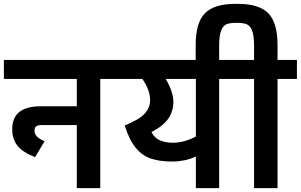

<svg xmlns="http://www.w3.org/2000/svg" viewBox="-30 -970 1551 990"><path d="M587 -661V-563H487V0H366V-325H185Q165 -325 156.5 -318.5Q148 -312 148 -294Q148 -263 200 -242L151 -160Q88 -184 60.5 -218Q33 -252 33 -305Q33 -422 181 -422H366V-563H-10V-661Z M1200 -661V-563H1100V0H980V-163Q950 -149 918.5 -143Q887 -137 861 -137Q794 -137 749 -152Q704 -167 670.5 -207Q637 -247 613 -323Q687 -353 715.5 -383.5Q744 -414 744 -455Q744 -505 704 -563H567V-661ZM980 -266V-563H824Q843 -533 853.5 -501.5Q864 -470 864 -446Q864 -396 837.5 -358Q811 -320 751 -289Q767 -258 795.5 -246Q824 -234 861 -234Q919 -234 980 -266Z M1501 -563H1401V0H1280V-563H1180V-661H1280V-732Q1280 -783 1271 -809Q1262 -835 1245 -843.5Q1228 -852 1198 -852H1182Q1152 -852 1135 -843.5Q1118 -835 1109 -809Q1100 -783 1100 -732V-608H979V-738Q979 -853 1026.5 -901.5Q1074 -950 1182 -950H1198Q1306 -950 1353.5 -901.5Q1401 -853 1401 -738V-661H1501Z"/></svg>

Font: Biryani
Style: Bold
Weight: 700
Designer: Dan Reynolds and Mathieu Reguer
Foundry: Dan Reynolds and Mathieu Reguer
Version: Version 1.004; ttfautohint (v1.1) -l 5 -r 5 -G 72 -x 0 -D la